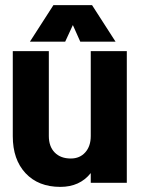

<svg xmlns="http://www.w3.org/2000/svg" viewBox="-20 -715 556 751"><path d="M335 -515H476V0H335V-38Q292 16 216 16Q130 16 80 -37.5Q30 -91 30 -182V-515H171V-183Q171 -142 194 -118.5Q217 -95 257 -95Q292 -95 313.5 -119Q335 -143 335 -183ZM340 -695 432 -552H294L265 -617L235 -552H97L189 -695Z"/></svg>

Font: Akshar SemiBold
Style: Regular
Weight: 600
Designer: Tall Chai
Foundry: Tall Chai
Version: Version 1.000